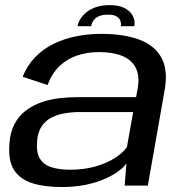

<svg xmlns="http://www.w3.org/2000/svg" viewBox="-20 -729 725 754"><path d="M222.5 5.5Q274 5.5 316.2 -3.2Q358.5 -12 391 -26.2Q423.5 -40.5 445 -56.5Q466.5 -72.5 476.5 -87L469.5 0H560.5L626.5 -374.5Q640.5 -452 614.8 -500.8Q589 -549.5 528.5 -572.8Q468 -596 378 -596Q325.5 -596 277.8 -586.2Q230 -576.5 189.2 -556.2Q148.5 -536 117.8 -504.2Q87 -472.5 69 -427.5L167 -395Q183.5 -440.5 213.2 -469Q243 -497.5 282.8 -511Q322.5 -524.5 368.5 -524.5Q423 -524.5 460 -509.5Q497 -494.5 513.2 -462.5Q529.5 -430.5 520.5 -381L514.5 -347.5H284.5Q249 -347.5 212.2 -343.2Q175.5 -339 141.8 -327Q108 -315 81 -294.5Q54 -274 37 -242Q20 -210 17 -164.5Q11.5 -98.5 35.2 -61.5Q59 -24.5 107 -9.5Q155 5.5 222.5 5.5ZM254.5 -62.5Q214 -62.5 183.5 -71.8Q153 -81 137.5 -104.8Q122 -128.5 125.5 -173Q128 -209 143 -232Q158 -255 182 -267.2Q206 -279.5 234.8 -284.2Q263.5 -289 293.5 -289H503L478.5 -151.5Q463.5 -129.5 432 -109Q400.5 -88.5 355.5 -75.5Q310.5 -62.5 254.5 -62.5ZM411 -709Q375 -709 348.2 -697.8Q321.5 -686.5 305 -667.2Q288.5 -648 284.5 -626H338Q340 -638 347.2 -648.5Q354.5 -659 368.2 -665.2Q382 -671.5 404.5 -671.5Q425 -671.5 436.5 -665.2Q448 -659 452.2 -648.8Q456.5 -638.5 454.5 -626H507.5Q511.5 -648 501.2 -667.2Q491 -686.5 468 -697.8Q445 -709 411 -709Z"/></svg>

Font: Anybody SemiExpanded
Style: Italic
Weight: 400
Width: 6
Italic angle: -10°
Version: Version 1.113;gftools[0.9.25]